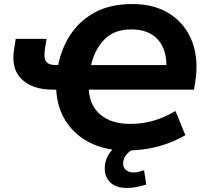

<svg xmlns="http://www.w3.org/2000/svg" viewBox="-20 -736 1025 953"><path d="M603 11Q506 11 430 -26Q354 -63 309 -131Q264 -199 259 -291H243Q141 -291 87.5 -343Q34 -395 50 -491L58 -543H211L203 -492Q196 -446 209.5 -429.5Q223 -413 259 -413H269Q285 -497 331 -566Q377 -635 453 -675.5Q529 -716 637 -716Q749 -716 825.5 -665.5Q902 -615 934.5 -527.5Q967 -440 949 -329L943 -291H421Q425 -211 479.5 -166Q534 -121 626 -121Q690 -121 745.5 -138Q801 -155 851 -185L900 -65Q841 -30 767 -9.5Q693 11 603 11ZM631 -590Q547 -590 498.5 -540.5Q450 -491 432 -413H806Q805 -497 760 -543.5Q715 -590 631 -590ZM611 197Q557 197 528.5 170.5Q500 144 500 100Q500 51 533 12Q566 -27 616 -45L654 0Q620 13 605.5 34Q591 55 591 75Q591 95 605 107.5Q619 120 641 120Q655 120 667.5 117Q680 114 695 109L706 180Q679 188 657.5 192.5Q636 197 611 197Z"/></svg>

Font: Nunito Sans ExtraBold
Style: Italic
Weight: 800
Italic angle: -9°
Designer: Vernon Adams
Foundry: Vernon Adams
Version: Version 3.006; ttfautohint (v1.8.3)